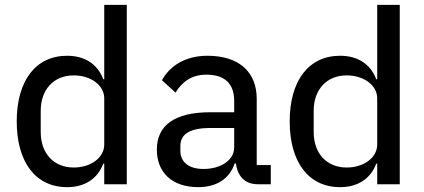

<svg xmlns="http://www.w3.org/2000/svg" viewBox="-20 -760 1751 792"><path d="M410 0H503V-740H410V-433H406C382 -497 328 -530 257 -530C127 -530 49 -427 49 -259C49 -91 127 12 257 12C328 12 382 -21 406 -85H410ZM284 -69C201 -69 148 -128 148 -215V-303C148 -390 201 -449 284 -449C354 -449 410 -409 410 -354V-164C410 -109 354 -69 284 -69Z M1097 0V-79H1039V-352C1039 -464 965 -530 836 -530C740 -530 679 -485 648 -429L704 -378C731 -422 770 -452 831 -452C909 -452 946 -413 946 -344V-297H848C700 -297 627 -243 627 -143C627 -48 690 12 798 12C872 12 927 -22 948 -86H953C960 -36 987 0 1044 0ZM819 -63C761 -63 724 -90 724 -138V-158C724 -206 762 -232 847 -232H946V-152C946 -100 892 -63 819 -63Z M1536 0H1629V-740H1536V-433H1532C1508 -497 1454 -530 1383 -530C1253 -530 1175 -427 1175 -259C1175 -91 1253 12 1383 12C1454 12 1508 -21 1532 -85H1536ZM1410 -69C1327 -69 1274 -128 1274 -215V-303C1274 -390 1327 -449 1410 -449C1480 -449 1536 -409 1536 -354V-164C1536 -109 1480 -69 1410 -69Z"/></svg>

Font: IBM Plex Thai Text
Style: Regular
Weight: 450
Designer: Mike Abbink, Paul van der Laan, Pieter van Rosmalen, Ben Mitchell, Mark Frömberg
Foundry: Bold Monday
Version: Version 1.0